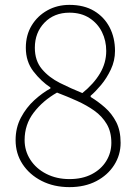

<svg xmlns="http://www.w3.org/2000/svg" viewBox="-20 -755 561 788"><path d="M265 13Q201 13 151 -12.5Q101 -38 72.5 -81.5Q44 -125 44 -180Q44 -231 66 -272.5Q88 -314 121 -344Q154 -374 187 -392V-396Q149 -421 117.5 -461.5Q86 -502 86 -559Q86 -611 110 -650.5Q134 -690 174.5 -712.5Q215 -735 265 -735Q325 -735 366.5 -710Q408 -685 430 -642.5Q452 -600 452 -546Q452 -506 435 -470Q418 -434 395 -406.5Q372 -379 352 -362V-357Q382 -339 410.5 -314Q439 -289 457 -254Q475 -219 475 -169Q475 -119 448.5 -77.5Q422 -36 375 -11.5Q328 13 265 13ZM318 -373Q365 -411 390.5 -454Q416 -497 416 -546Q416 -588 398.5 -623.5Q381 -659 347 -681Q313 -703 265 -703Q202 -703 162.5 -662Q123 -621 123 -559Q123 -506 152 -471.5Q181 -437 226 -414.5Q271 -392 318 -373ZM265 -20Q318 -20 356.5 -40Q395 -60 416 -94Q437 -128 437 -169Q437 -214 418 -246Q399 -278 367.5 -300.5Q336 -323 296 -341Q256 -359 214 -375Q156 -342 118.5 -293Q81 -244 81 -180Q81 -136 104.5 -99.5Q128 -63 170 -41.5Q212 -20 265 -20Z"/></svg>

Font: Noto Sans KR Thin
Style: Regular
Weight: 100
Designer: Ryoko NISHIZUKA 西塚涼子 (kana, bopomofo & ideographs); Paul D. Hunt (Latin, Greek & Cyrillic); Sandoll Communications 산돌커뮤니
Foundry: Adobe
Version: Version 2.004-H2;hotconv 1.0.118;makeotfexe 2.5.65603